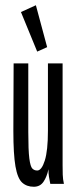

<svg xmlns="http://www.w3.org/2000/svg" viewBox="-20 -702 290 733"><path d="M109 11Q82 11 64.5 -5Q47 -21 39 -67Q31 -113 31 -202L32 -460H88V-198Q88 -128 92 -97Q96 -66 103.5 -58.5Q111 -51 122 -51Q139 -51 151 -89Q163 -127 163 -203V-460H219V-71Q219 -53 219.5 -35.5Q220 -18 224 0H172Q169 -15 167 -27Q165 -39 165 -56Q159 -27 146 -8Q133 11 109 11ZM122 -505 60 -656 117 -682 160 -522Z"/></svg>

Font: Inconsolata UltraCondensed Medium
Style: Regular
Weight: 500
Width: 1
Monospace: yes
Designer: Raph Levien, Cyreal, Brenton Simpson
Foundry: Raph Levien, Cyreal, Google
Version: Version 3.001; ttfautohint (v1.8.2.53-6de2)